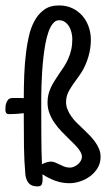

<svg xmlns="http://www.w3.org/2000/svg" viewBox="-28 -663 389 703"><path d="M64.9 -23.9Q60.5 -74.2 59.8 -125Q59.1 -175.8 59.1 -226.6V-248.5Q46.4 -247.1 32.7 -246.1Q19 -245.1 5.9 -245.1Q-2.4 -245.1 -5.4 -249.3Q-8.3 -253.4 -8.3 -261.2Q-8.3 -266.1 -7.8 -272.7Q-7.3 -279.3 -5.1 -285.4Q-2.9 -291.5 0.7 -296.6Q4.4 -301.8 11.2 -303.2H10.7Q12.7 -304.2 18.1 -304.2Q23.4 -304.2 30.8 -304.2Q39.1 -304.2 47.1 -304.2Q55.2 -304.2 59.1 -303.7Q59.1 -347.2 60.8 -389.9Q62.5 -432.6 67.9 -475.1Q71.3 -501.5 77.9 -531Q84.5 -560.5 97.7 -585.4Q110.8 -610.4 132.6 -626.7Q154.3 -643.1 188 -643.1Q214.8 -643.1 236.3 -633.1Q257.8 -623 272.9 -606Q288.1 -588.9 296.4 -565.9Q304.7 -543 304.7 -517.1Q304.7 -486.8 295.9 -456.3Q287.1 -425.8 271.5 -399.9Q263.2 -386.7 251.5 -371.1Q237.3 -352.5 225.6 -332.3Q213.9 -312 213.9 -290Q213.9 -275.4 219.2 -262.2Q224.6 -249 233.2 -236.8Q241.7 -224.6 252.9 -213.4Q264.2 -202.1 275.9 -191.4Q288.1 -179.7 299.6 -168Q311 -156.2 320.1 -143.8Q329.1 -131.3 334.7 -117.7Q340.3 -104 340.3 -88.4Q340.3 -66.4 329.8 -48.6Q319.3 -30.8 302.7 -18.3Q286.1 -5.9 265.9 1Q245.6 7.8 226.1 7.8Q199.2 7.8 174.3 -1.2Q149.4 -10.3 127.4 -24.9Q127.9 -19.5 127.9 -14.6Q127.9 -9.8 127.9 -4.4Q127.9 5.4 124.8 12.5Q121.6 19.5 108.9 19.5Q87.9 19.5 77.6 8.1Q67.4 -3.4 64.9 -23.9ZM123 -280.3Q123 -225.6 123.3 -170.9Q123.5 -116.2 125.5 -61.5Q132.3 -65.4 141.6 -68.4Q150.9 -71.3 158.2 -71.3Q166 -71.3 174.1 -68.1Q182.1 -64.9 189.5 -61Q197.3 -57.1 206.8 -53.2Q216.3 -49.3 228 -49.3Q235.4 -49.3 243.2 -52.7Q251 -56.2 257.3 -61.5Q263.7 -66.9 267.8 -74.2Q272 -81.5 272 -89.4Q272 -96.7 268.1 -104.2Q264.2 -111.8 257.8 -119.9Q251.5 -127.9 242.9 -136.2Q234.4 -144.5 225.6 -153.3Q211.9 -166.5 197.8 -181.2Q183.6 -195.8 172.1 -212.4Q160.6 -229 153.3 -247.8Q146 -266.6 146 -288.1Q146 -304.2 149.7 -318.4Q153.3 -332.5 159.4 -345Q165.5 -357.4 173.1 -369.1Q180.7 -380.9 188.5 -392.6Q197.3 -405.3 206.1 -418.7Q214.8 -432.1 221.7 -447.5Q228.5 -462.9 232.7 -480.7Q236.8 -498.5 236.8 -520Q236.8 -530.3 234.1 -542.5Q231.4 -554.7 225.6 -564.9Q219.7 -575.2 210.4 -582Q201.2 -588.9 188 -588.9Q175.8 -588.9 166.3 -577.6Q156.7 -566.4 149.9 -547.4Q143.1 -528.3 138.4 -503.7Q133.8 -479 130.9 -452.4Q127.9 -425.8 126.2 -398.9Q124.5 -372.1 123.8 -348.6Q123 -325.2 123 -307.1Q123 -289.1 123 -280.3Z"/></svg>

Font: Just Another Hand
Style: Regular
Weight: 400
Designer: Astigmatic (AOETI)
Foundry: Astigmatic (AOETI)
Version: Version 1.001